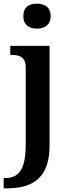

<svg xmlns="http://www.w3.org/2000/svg" viewBox="-37 -786 385 1046"><path d="M164 -630C205 -630 239 -650 239 -698C239 -748 205 -766 164 -766C122 -766 90 -748 90 -698C90 -650 122 -630 164 -630ZM-17 240H1C137 240 233 187 233 8V-536H19V-487H23C66 -487 103 -478 103 -420V3C103 141 63 184 -10 184H-17Z"/></svg>

Font: Noto Serif Ethiopic SemiBold
Style: Regular
Weight: 600
Designer: Monotype Design Team
Foundry: Monotype Imaging Inc.
Version: Version 2.102